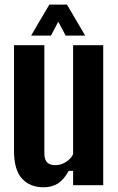

<svg xmlns="http://www.w3.org/2000/svg" viewBox="-20 -793 506 822"><path d="M167 8.8C191.4 8.8 211.9 2.9 228.5 -7.8C245.1 -18.6 260.7 -37.1 274.4 -61.5H293V0H421.9V-599.6H293V-132.8C286.1 -118.2 275.4 -107.4 260.7 -98.6C246.1 -89.8 231.4 -85.9 216.8 -85.9C201.2 -85.9 189.5 -89.8 181.6 -97.7C173.8 -106.4 169.9 -119.1 169.9 -136.7V-599.6H40V-147.5C40 -91.8 51.8 -51.8 75.2 -27.3C97.7 -2.9 128.9 8.8 167 8.8ZM113.3 -640.6H198.2C213.9 -670.9 224.6 -690.4 229.5 -700.2C245.1 -670.9 255.9 -651.4 260.7 -640.6H344.7C305.7 -707 279.3 -751 266.6 -773.4H191.4C152.3 -707 126 -663.1 113.3 -640.6Z"/></svg>

Font: Yellow Ladder Regular
Style: Regular
Weight: 400
Designer: Zima Creative
Version: Version 2.002